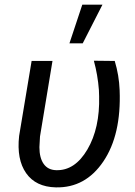

<svg xmlns="http://www.w3.org/2000/svg" viewBox="-20 -788 574 818"><path d="M50.3 0ZM203.6 -528.3 150.4 -206.5 147.9 -161.1Q147.9 -115.7 166 -89.8Q184.1 -64 218.8 -63Q298.8 -60.1 352.3 -151.1Q405.8 -242.2 402.3 -377.9L401.4 -404.3Q396.5 -468.3 379.9 -529.3L468.8 -528.3Q487.3 -467.3 489.7 -403.8Q497.1 -213.9 420.4 -100.3Q343.8 13.2 217.8 10.3Q132.3 8.3 91.3 -50.3Q50.3 -108.9 61.5 -209L114.7 -528.3ZM330.6 -768.1H416.5L332.5 -603.5H275.9Z"/></svg>

Font: Roboto
Style: Italic
Weight: 400
Italic angle: -12°
Designer: Google
Version: Version 2.134; 2016; ttfautohint (v1.6)